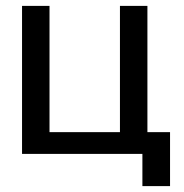

<svg xmlns="http://www.w3.org/2000/svg" viewBox="-20 -525 628 655"><path d="M482.9 -504.9V-74.2H560.1V109.9H465.8V0H55.2V-504.9H148.9V-74.2H389.2V-504.9Z"/></svg>

Font: LT Superior Med
Style: Regular
Weight: 500
Designer: Daniel Lyons
Foundry: LyonsType
Version: Version 1.000